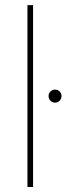

<svg xmlns="http://www.w3.org/2000/svg" viewBox="-20 -748 291 768"><path d="M112.3 -727.5V0H89.8V-727.5ZM200.2 -337.4Q189.5 -337.4 181.9 -345.2Q174.3 -353 174.3 -363.8Q174.3 -374.5 181.9 -382.1Q189.5 -389.6 200.2 -389.6Q210.9 -389.6 218.5 -382.1Q226.1 -374.5 226.1 -363.8Q226.1 -353 218.5 -345.2Q210.9 -337.4 200.2 -337.4Z"/></svg>

Font: Inter 18pt Thin
Style: Regular
Weight: 250
Designer: Rasmus Andersson
Foundry: rsms
Version: Version 4.001;git-66647c0bb